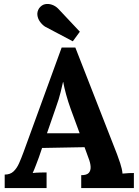

<svg xmlns="http://www.w3.org/2000/svg" viewBox="-20 -961 708 981"><path d="M4 0V-69Q32 -69 49 -85Q66 -101 77.5 -127Q89 -153 100 -183L295 -718H365L578 -173Q584 -158 594 -127.5Q604 -97 606 -74Q623 -76 638.5 -76.5Q654 -77 664 -77V0H395V-66Q423 -66 433.5 -77.5Q444 -89 443 -109Q442 -129 432 -154L412 -209L195 -205L179 -158Q174 -145 164.5 -119.5Q155 -94 147 -77Q163 -79 185.5 -79.5Q208 -80 218 -80V0ZM220 -280H387L341 -405Q328 -441 318 -477.5Q308 -514 303 -542H302Q298 -525 290 -491Q282 -457 265 -410ZM352 -750 210 -825Q195 -835 184 -850.5Q173 -866 171 -884Q169 -902 180 -919Q193 -936 210 -939.5Q227 -943 245 -937Q263 -931 277 -917L388 -799Z"/></svg>

Font: Lora
Style: Weight 700
Weight: 700
Designer: Olga Karpushina, Alexei Vanyashin (Cyrillic)
Foundry: Cyreal
Version: Version 3.001